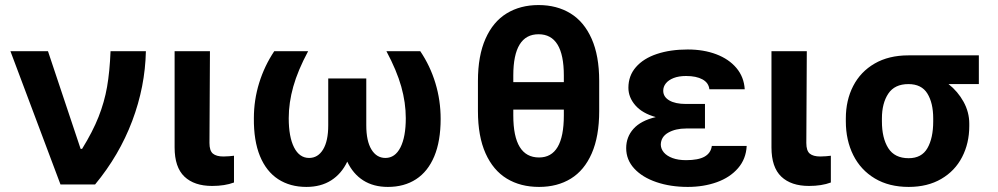

<svg xmlns="http://www.w3.org/2000/svg" viewBox="-20 -734 3972 764"><path d="M21.5 -530.3H170.9L300.8 -141.6H306.6Q349.1 -210.4 372.3 -269.3Q395.5 -328.1 406 -388.2Q416.5 -448.2 419.9 -530.3H560.5Q557.6 -389.2 506.1 -252.7Q454.6 -116.2 358.4 0H220.7Z M815.4 -530.3 813.5 -165Q813.5 -134.3 827.1 -122.8Q840.8 -111.3 869.1 -111.3Q880.9 -111.3 891.8 -112.3Q902.8 -113.3 911.1 -114.3V-7.8Q874.5 5.9 824.2 5.9Q752.9 5.9 713.9 -31.2Q674.8 -68.4 674.8 -147.5V-530.3Z M1128.9 -263.7Q1128.9 -189.5 1150.1 -147.5Q1171.4 -105.5 1210 -105.5Q1245.1 -105.5 1265.6 -139.2Q1286.1 -172.9 1286.1 -235.4V-421.9H1437.5V-235.4Q1437.5 -172.9 1458 -139.2Q1478.5 -105.5 1513.7 -105.5Q1552.2 -105.5 1573.5 -147.5Q1594.7 -189.5 1594.7 -263.7Q1594.7 -325.2 1576.7 -389.4Q1558.6 -453.6 1517.6 -530.3H1652.3Q1691.9 -471.7 1712.6 -403.1Q1733.4 -334.5 1733.4 -260.7Q1733.4 -172.4 1708 -111.8Q1682.6 -51.3 1635.5 -20.8Q1588.4 9.8 1523.4 9.8Q1466.3 9.8 1425.5 -16.1Q1384.8 -42 1361.8 -90.8Q1338.9 -42.5 1297.9 -16.4Q1256.8 9.8 1199.2 9.8Q1134.3 9.8 1086.9 -21Q1039.6 -51.8 1014.4 -113Q989.3 -174.3 990.2 -263.7Q990.2 -335.9 1011.2 -403.8Q1032.2 -471.7 1071.3 -530.3H1206.1Q1165 -453.6 1147 -389.4Q1128.9 -325.2 1128.9 -263.7Z M2125 9.8Q2051.3 9.8 1996.8 -23.2Q1942.4 -56.2 1912.1 -123.8Q1881.8 -191.4 1881.8 -292V-412.1Q1881.8 -512.2 1911.9 -579.8Q1941.9 -647.5 1996.1 -680.7Q2050.3 -713.9 2123 -713.9Q2195.8 -713.9 2250 -680.7Q2304.2 -647.5 2334.2 -579.8Q2364.3 -512.2 2364.3 -412.1V-292Q2364.3 -191.4 2334.7 -123.8Q2305.2 -56.2 2251.5 -23.2Q2197.8 9.8 2125 9.8ZM2123 -597.7Q2022.5 -597.7 2022.5 -433.6V-407.2H2223.6V-433.6Q2223.6 -597.7 2123 -597.7ZM2125 -107.4Q2223.6 -107.4 2223.6 -274.4V-297.9H2022.5V-274.4Q2022.5 -107.4 2125 -107.4Z M2589.4 -268.1Q2535.6 -283.2 2508.1 -314.9Q2480.5 -346.7 2480.5 -384.8Q2480.5 -432.6 2510.5 -467Q2540.5 -501.5 2594 -519.3Q2647.5 -537.1 2716.8 -537.1Q2779.8 -537.1 2830.1 -518.1Q2880.4 -499 2910.4 -463.4Q2940.4 -427.7 2943.4 -378.9H2802.7Q2799.8 -404.8 2775.1 -418.2Q2750.5 -431.6 2710 -431.6Q2681.2 -431.6 2660.6 -423.6Q2640.1 -415.5 2629.6 -402.3Q2619.1 -389.2 2619.1 -373Q2619.1 -348.6 2643.1 -334.5Q2667 -320.3 2710 -320.3H2785.2V-222.7H2710Q2668 -222.7 2638.9 -206.1Q2609.9 -189.5 2609.4 -158.2Q2609.9 -141.1 2621.8 -127.2Q2633.8 -113.3 2656.2 -105Q2678.7 -96.7 2710 -96.7Q2758.8 -96.7 2783.7 -110.8Q2808.6 -125 2812.5 -153.3H2951.2Q2948.7 -101.6 2916.7 -64.7Q2884.8 -27.8 2832.3 -9Q2779.8 9.8 2716.8 9.8Q2647.9 9.8 2592 -9.3Q2536.1 -28.3 2503.9 -63.2Q2471.7 -98.1 2471.7 -144.5Q2471.7 -189 2500.7 -221.4Q2529.8 -253.9 2589.4 -268.1Z M3190.4 -530.3 3188.5 -165Q3188.5 -134.3 3202.1 -122.8Q3215.8 -111.3 3244.1 -111.3Q3255.9 -111.3 3266.8 -112.3Q3277.8 -113.3 3286.1 -114.3V-7.8Q3249.5 5.9 3199.2 5.9Q3127.9 5.9 3088.9 -31.2Q3049.8 -68.4 3049.8 -147.5V-530.3Z M3594.7 -513.7H3875V-399.4H3754.4Q3791.5 -370.1 3814.2 -328.9Q3836.9 -287.6 3836.9 -242.2V-232.4Q3836.9 -164.1 3808.3 -108.9Q3779.8 -53.7 3725.3 -22Q3670.9 9.8 3595.7 9.8Q3517.6 9.8 3461.2 -23.9Q3404.8 -57.6 3375.2 -116.9Q3345.7 -176.3 3345.7 -251V-262.7Q3345.7 -335 3375 -391.8Q3404.3 -448.7 3460.4 -481.2Q3516.6 -513.7 3594.7 -513.7ZM3595.7 -104.5Q3647.5 -104.5 3670.4 -144.5Q3693.4 -184.6 3693.4 -251V-262.7Q3693.4 -324.2 3670.2 -361.8Q3647 -399.4 3594.7 -399.4Q3540 -399.4 3514.6 -361.3Q3489.3 -323.2 3489.3 -262.7V-251Q3489.3 -184.6 3514.6 -144.5Q3540 -104.5 3595.7 -104.5Z"/></svg>

Font: Pretendard
Style: Bold
Weight: 700
Designer: Base glyphs from Inter by Rasmus Andersson; Hangeul glyphs from Noto Sans CJK(Source Han Sans) by Jang Soo-young and Kan
Foundry: Kil Hyung-jin
Version: Version 1.309